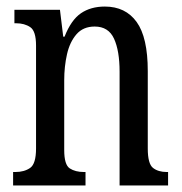

<svg xmlns="http://www.w3.org/2000/svg" viewBox="-20 -566 555 586"><path d="M20 0V-41H27Q54 -41 72 -53.5Q90 -66 90 -113V-427Q90 -471 72.5 -483Q55 -495 29 -495H24V-536H163L173 -454H177Q197 -505 227 -525.5Q257 -546 300 -546Q363 -546 397 -499Q431 -452 431 -349V-113Q431 -66 447 -53.5Q463 -41 489 -41H493V0H345V-347Q345 -411 328 -448Q311 -485 269 -485Q234 -485 213.5 -461.5Q193 -438 184.5 -400.5Q176 -363 176 -321V-108Q176 -63 193 -52Q210 -41 236 -41H241V0Z"/></svg>

Font: Noto Serif Khmer ExtraCondensed
Style: Regular
Weight: 400
Width: 2
Designer: Danh Hong and the Monotype Design Team
Foundry: Monotype Imaging Inc.
Version: Version 2.004; ttfautohint (v1.8.4.7-5d5b)